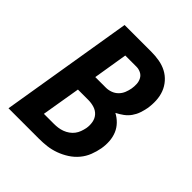

<svg xmlns="http://www.w3.org/2000/svg" viewBox="-200 -868 1001 1001"><g transform="rotate(45 300.0 -367.5)"><path d="M23 0 144 -735H341Q371 -735 400 -730Q429 -725 454 -712Q479 -699 498 -677.5Q517 -656 527 -629.5Q537 -603 538.5 -573Q540 -543 535 -513Q531 -492 524 -471.5Q517 -451 504 -432.5Q491 -414 472.5 -400.5Q454 -387 434 -377Q457 -365 475.5 -346Q494 -327 504 -303Q514 -279 516 -251Q518 -223 513 -195Q508 -167 497 -138.5Q486 -110 466 -86Q446 -62 419.5 -45Q393 -28 364 -17.5Q335 -7 306 -3.5Q277 0 248 0ZM306 -435Q324 -435 342 -441.5Q360 -448 373.5 -461.5Q387 -475 394 -492.5Q401 -510 404 -527Q407 -545 406 -562.5Q405 -580 397 -595Q389 -610 373.5 -617.5Q358 -625 341 -625H259L228 -435ZM248 -110Q263 -110 278 -112Q293 -114 308 -119.5Q323 -125 336.5 -134.5Q350 -144 359.5 -156.5Q369 -169 374.5 -184Q380 -199 383 -214Q387 -236 383 -258.5Q379 -281 365 -296.5Q351 -312 330 -318.5Q309 -325 286 -325H210L174 -110Z"/></g></svg>

Font: Iosevka Curly XBdExObl
Style: Regular
Weight: 800
Width: 7
Italic angle: -9°
Monospace: yes
Designer: Belleve Invis
Foundry: Belleve Invis
Version: Version 11.1.0; ttfautohint (v1.8.3)